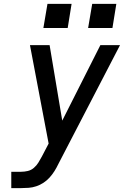

<svg xmlns="http://www.w3.org/2000/svg" viewBox="-20 -967 640 987"><path d="M38 0V-84H89Q105 -84 122.5 -88Q140 -92 154 -104Q168 -116 177.5 -131.5Q187 -147 195 -162L230 -229L134 -735H235L300 -347L496 -735H597L280 -124Q271 -105 260 -87.5Q249 -70 235 -54.5Q221 -39 203.5 -27.5Q186 -16 166.5 -9.5Q147 -3 127.5 -1.5Q108 0 89 0ZM433 -823 454 -947H578L558 -823ZM203 -823 224 -947H348L328 -823Z"/></svg>

Font: Iosevka SS04 Medium Extended
Style: Italic
Weight: 500
Width: 7
Italic angle: -9°
Monospace: yes
Designer: Belleve Invis
Foundry: Belleve Invis
Version: Version 19.0.0; ttfautohint (v1.8.4)